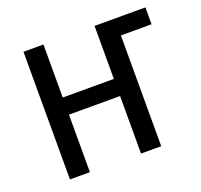

<svg xmlns="http://www.w3.org/2000/svg" viewBox="-100 -648 794 759"><g transform="rotate(-20 297.5 -268.5)"><path d="M155 0V-242H370V0H455V-466H584V-537H370V-314H155V-537H71V0Z"/></g></svg>

Font: Noto Sans Display SemiCondensed
Style: Regular
Weight: 400
Width: 4
Designer: Monotype Design team
Foundry: Monotype Imaging Inc.
Version: 1.000